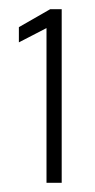

<svg xmlns="http://www.w3.org/2000/svg" viewBox="-20 -817 206 417"><path d="M81 -420V-756L21 -725V-758L89 -797H114V-420Z"/></svg>

Font: Saira Thin Condensed
Style: Regular
Weight: 100
Width: 3
Version: Version 1.101